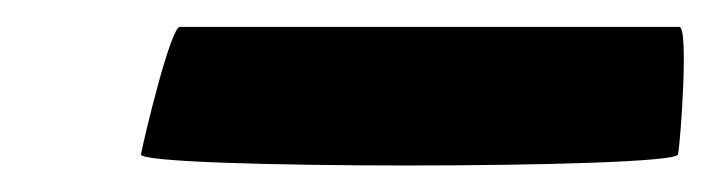

<svg xmlns="http://www.w3.org/2000/svg" viewBox="-20 -376 533 143"><path d="M85 -261C83 -250 483 -250 485 -261C487 -272 493 -356 486 -356H114C107 -356 87 -272 85 -261Z"/></svg>

Font: Ampere
Style: SCIta
Weight: 400
Version: Version 1